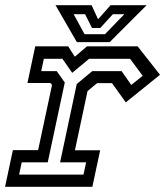

<svg xmlns="http://www.w3.org/2000/svg" viewBox="-22 -718 636 738"><path d="M-2.5 0 27.5 -141H124.5L178 -391.5L172 -399H83.5L113.5 -540H240L265.5 -500L312.5 -540H507L593 -430.5L461.5 -324.5L408.5 -398.5H351.5L314.5 -368L266 -140.5H363L333 0ZM51.5 -47H299L309 -94H209L273 -395L332.5 -444.5H445.5L482.5 -391.5L526.5 -426.5L478 -492H320.5L255.5 -438L218 -492H146.5L136.5 -444.5H196L227 -401L161.5 -94H61.5ZM273.5 -556 191.5 -698H330L355 -644L403 -698H541.5L399.5 -556ZM303 -586.5H381.5L456 -663.5H412L363.5 -610.5H331.5L305 -663.5H261Z"/></svg>

Font: Tourney Medium
Style: Italic
Weight: 500
Italic angle: -12°
Version: Version 1.015